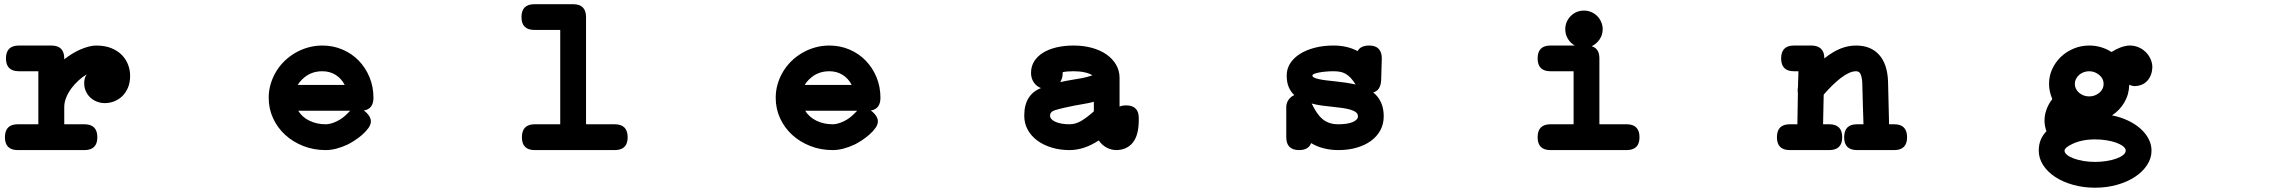

<svg xmlns="http://www.w3.org/2000/svg" viewBox="-20 -667 10877 912"><path d="M69.8 -328.6Q8.3 -328.6 8.3 -389.6Q8.3 -450.7 69.8 -450.7H223.6Q285.2 -450.7 285.2 -389.6V-385.3Q304.2 -400.4 324.5 -412.6Q344.7 -424.8 364.5 -433.1Q384.3 -441.4 402.6 -446Q420.9 -450.7 436 -450.7Q478.5 -450.7 509 -438.2Q539.6 -425.8 559.3 -405.3Q579.1 -384.8 588.6 -359.1Q598.1 -333.5 598.1 -307.1Q598.1 -275.4 588.1 -251.2Q578.1 -227.1 561.3 -210.7Q544.4 -194.3 522.7 -185.8Q501 -177.2 477.5 -177.2Q459 -177.2 441.4 -183.8Q423.8 -190.4 410.2 -202.6Q396.5 -214.8 388.2 -232.7Q379.9 -250.5 379.9 -272.5Q379.9 -296.4 391.6 -313.5Q373 -302.7 354 -285.6Q335 -268.6 319.6 -248Q304.2 -227.5 294.7 -204.3Q285.2 -181.2 285.2 -158.7V-76.7H380.9Q442.4 -76.7 442.4 -15.1Q442.4 45.9 380.9 45.9H64.5Q3.4 45.9 3.4 -15.1Q3.4 -76.7 64.5 -76.7H162.1V-328.6Z M1633.8 -131.3Q1638.2 -136.7 1643.6 -141.1H1396.5Q1415 -110.4 1450 -93.5Q1484.9 -76.7 1526.9 -76.7Q1550.3 -76.7 1579.8 -90.8Q1609.4 -105 1634.3 -131.8ZM1753.9 -202.6Q1753.9 -149.4 1708 -142.1Q1721.7 -132.8 1731.7 -118.7Q1741.7 -104.5 1741.7 -90.8Q1741.7 -74.7 1729.5 -58.1Q1717.3 -41.5 1700.2 -26.6Q1683.1 -11.7 1664.1 0.5Q1645 12.7 1631.3 19.5Q1574.7 45.9 1526.9 45.9Q1470.2 45.9 1420.9 26.6Q1371.6 7.3 1335 -26.1Q1298.3 -59.6 1277.3 -105Q1256.3 -150.4 1256.3 -202.6Q1256.3 -236.3 1265.6 -267.8Q1274.9 -299.3 1291.5 -326.9Q1308.1 -354.5 1331.5 -377.2Q1355 -399.9 1383.3 -416.3Q1411.6 -432.6 1444.1 -441.7Q1476.6 -450.7 1511.2 -450.7Q1562.5 -450.7 1606.9 -431.6Q1651.4 -412.6 1683.8 -379.2Q1716.3 -345.7 1735.1 -300.5Q1753.9 -255.4 1753.9 -202.6ZM1416.5 -291.5Q1409.7 -284.7 1404.3 -278.1Q1398.9 -271.5 1394.5 -263.7H1617.2Q1601.6 -294.4 1574 -311.5Q1546.4 -328.6 1511.2 -328.6Q1454.6 -328.6 1416.5 -291Z M2518.1 -524.9Q2457 -524.9 2457 -585.9Q2457 -647 2518.1 -647H2702.6Q2763.7 -647 2763.7 -585.9V-76.7H2899.9Q2961.4 -76.7 2961.4 -15.1Q2961.4 45.9 2899.9 45.9H2520Q2459 45.9 2459 -15.1Q2459 -76.7 2520 -76.7H2641.1V-524.9Z M4042 -131.3Q4046.4 -136.7 4051.8 -141.1H3804.7Q3823.2 -110.4 3858.2 -93.5Q3893.1 -76.7 3935.1 -76.7Q3958.5 -76.7 3988 -90.8Q4017.6 -105 4042.5 -131.8ZM4162.1 -202.6Q4162.1 -149.4 4116.2 -142.1Q4129.9 -132.8 4139.9 -118.7Q4149.9 -104.5 4149.9 -90.8Q4149.9 -74.7 4137.7 -58.1Q4125.5 -41.5 4108.4 -26.6Q4091.3 -11.7 4072.3 0.5Q4053.2 12.7 4039.6 19.5Q3982.9 45.9 3935.1 45.9Q3878.4 45.9 3829.1 26.6Q3779.8 7.3 3743.2 -26.1Q3706.5 -59.6 3685.5 -105Q3664.6 -150.4 3664.6 -202.6Q3664.6 -236.3 3673.8 -267.8Q3683.1 -299.3 3699.7 -326.9Q3716.3 -354.5 3739.7 -377.2Q3763.2 -399.9 3791.5 -416.3Q3819.8 -432.6 3852.3 -441.7Q3884.8 -450.7 3919.4 -450.7Q3970.7 -450.7 4015.1 -431.6Q4059.6 -412.6 4092 -379.2Q4124.5 -345.7 4143.3 -300.5Q4162.1 -255.4 4162.1 -202.6ZM3824.7 -291.5Q3817.9 -284.7 3812.5 -278.1Q3807.1 -271.5 3802.7 -263.7H4025.4Q4009.8 -294.4 3982.2 -311.5Q3954.6 -328.6 3919.4 -328.6Q3862.8 -328.6 3824.7 -291Z M4924.8 -248.5Q4903.3 -256.8 4890.4 -275.9Q4877.4 -294.9 4877.4 -320.8Q4877.4 -351.6 4892.3 -375.5Q4907.2 -399.4 4934.1 -416.3Q4960.9 -433.1 4998 -441.9Q5035.2 -450.7 5080.1 -450.7Q5127.4 -450.7 5167.5 -439.5Q5207.5 -428.2 5236.3 -408Q5265.1 -387.7 5281.5 -359.4Q5297.9 -331.1 5297.9 -297.4V-160.6Q5311 -166.5 5329.6 -166.5Q5357.9 -166.5 5373.5 -151.9Q5389.2 -137.2 5389.2 -106.4V-98.1Q5389.2 -24.9 5361.3 9.8Q5333.5 44.4 5284.2 45.9Q5258.3 45.9 5235.8 33.7Q5213.4 21.5 5199.2 0Q5129.4 45.9 5060.5 45.9Q5014.6 45.9 4975.3 33.9Q4936 22 4907 0.5Q4877.9 -21 4861.6 -51Q4845.2 -81.1 4845.2 -117.7Q4845.2 -217.3 4924.3 -248.5ZM5175.8 -183.6Q5158.2 -178.7 5139.9 -175.5Q5121.6 -172.4 5103 -168.9H5104Q5100.1 -168 5096.4 -167.7Q5092.8 -167.5 5088.9 -166.5Q5061 -161.1 5036.6 -155.5Q5012.2 -149.9 4991.2 -143.6Q4967.8 -136.2 4967.8 -117.7Q4967.8 -108.4 4974.9 -100.8Q4981.9 -93.3 4994.4 -87.9Q5006.8 -82.5 5023.7 -79.6Q5040.5 -76.7 5060.5 -76.7Q5089.8 -76.7 5117.7 -93.8Q5145.5 -110.8 5175.8 -138.2ZM5080.1 -328.6Q5048.3 -328.6 5027.8 -324.2V-319.8Q5027.8 -295.4 5016.1 -276.9Q5041.5 -282.7 5067.9 -287.1Q5094.2 -291 5120.4 -296.1Q5146.5 -301.3 5168.5 -309.1Q5157.2 -317.9 5133.1 -323.2Q5108.9 -328.6 5080.1 -328.6Z M6320.3 -280.8Q6344.2 -278.3 6369.6 -274.7Q6395 -271 6419.4 -265.6Q6407.2 -284.7 6395.8 -296.9Q6384.3 -309.1 6372.1 -316.2Q6359.9 -323.2 6345.7 -325.9Q6331.5 -328.6 6314 -328.6Q6294.9 -328.6 6276.9 -326.9Q6258.8 -325.2 6244.9 -322.5Q6231 -319.8 6222.4 -316.2Q6213.9 -312.5 6213.9 -308.6Q6213.9 -302.2 6222.7 -298.1Q6231.4 -293.9 6246.3 -290.8Q6261.2 -287.6 6280.5 -285.2Q6299.8 -282.7 6320.3 -280.8ZM6309.6 -159.7Q6284.7 -162.1 6259.5 -165.5Q6234.4 -168.9 6210.4 -175.3Q6221.7 -152.3 6233.4 -134.3Q6245.1 -116.2 6259.8 -103.3Q6274.4 -90.3 6293.2 -83.5Q6312 -76.7 6337.4 -76.7Q6356.9 -76.7 6374 -79.1Q6391.1 -81.5 6403.6 -86.4Q6416 -91.3 6423.1 -98.4Q6430.2 -105.5 6430.2 -114.7Q6430.2 -126.5 6420.2 -134Q6410.2 -141.6 6393.3 -146.5Q6376.5 -151.4 6354.7 -154.3Q6333 -157.2 6309.6 -159.7ZM6314 -450.7Q6347.7 -450.7 6375.7 -444.1Q6403.8 -437.5 6428.7 -424.3Q6442.4 -450.7 6483.9 -450.7Q6513.7 -450.7 6528.6 -435.1Q6543.5 -419.4 6543.5 -391.1V-388.2L6540.5 -283.7Q6537.1 -237.3 6502.9 -228Q6552.7 -187.5 6552.7 -114.7Q6552.7 -78.1 6536.9 -48.6Q6521 -19 6492.4 2Q6463.9 22.9 6424.3 34.4Q6384.8 45.9 6337.4 45.9Q6301.8 45.9 6268.8 37.8Q6235.8 29.8 6208 12.7Q6195.3 45.9 6150.9 45.9Q6089.8 45.9 6089.8 -15.1V-158.7Q6089.8 -177.2 6100.3 -192.6Q6110.8 -208 6127.9 -215.3Q6110.8 -231 6101.3 -253.7Q6091.8 -276.4 6091.8 -308.6Q6091.8 -339.8 6108.4 -366Q6125 -392.1 6154.8 -410.9Q6184.6 -429.7 6225.1 -440.2Q6265.6 -450.7 6314 -450.7Z M7706.5 -76.7Q7767.6 -76.7 7767.6 -15.1Q7767.6 45.9 7706.5 45.9H7344.7Q7283.7 45.9 7283.7 -15.1Q7283.7 -76.7 7344.7 -76.7H7454.6V-328.6H7344.7Q7283.7 -328.6 7283.7 -389.6Q7283.7 -450.7 7344.7 -450.7H7460.4Q7439.9 -461.9 7427.5 -482.7Q7415 -503.4 7415 -528.3Q7415 -564 7440.9 -590.8Q7466.8 -616.7 7503.9 -616.7Q7522.9 -616.7 7539.3 -609.4Q7555.7 -602.1 7567.4 -590.1Q7579.1 -578.1 7585.9 -562Q7592.8 -545.9 7592.8 -528.3Q7592.8 -501.5 7578.1 -480Q7563.5 -458.5 7540.5 -447.3Q7577.1 -437 7577.1 -389.6V-76.7Z M8501 -328.6Q8440.4 -328.6 8440.4 -389.6Q8440.4 -450.7 8501 -450.7H8584Q8613.8 -450.7 8629.9 -435.3Q8646 -419.9 8645.5 -389.6Q8685.5 -421.4 8721.9 -436Q8758.3 -450.7 8796.4 -450.7Q8866.2 -450.7 8905.8 -406.7Q8945.3 -362.8 8948.2 -279.8L8953.1 -76.7H8977.5Q9038.6 -76.7 9038.6 -15.1Q9038.6 45.9 8977.5 45.9H8800.8Q8739.7 45.9 8739.7 -15.1Q8739.7 -76.7 8800.8 -76.7H8831.5Q8830.1 -127 8828.4 -176.3Q8826.7 -225.6 8825.7 -275.9Q8823.7 -302.7 8817.4 -315.7Q8811 -328.6 8796.4 -328.6Q8780.3 -328.6 8762.2 -320.3Q8744.1 -312 8724.6 -297.1Q8705.1 -282.2 8684.3 -262Q8663.6 -241.7 8642.6 -217.8Q8642.1 -197.8 8641.8 -181.2Q8641.6 -164.6 8641.1 -148.4Q8640.6 -132.3 8640.4 -115Q8640.1 -97.7 8639.6 -76.7H8668.9Q8730.5 -76.7 8730.5 -15.1Q8730.5 45.9 8668.9 45.9H8481.4Q8420.4 45.9 8420.4 -15.1Q8420.4 -76.7 8481.4 -76.7H8517.6Q8518.6 -114.3 8518.8 -151.1Q8519 -188 8520 -226.1Q8519 -229 8519 -231.7Q8519 -234.4 8519 -237.3V-239.3Q8519 -247.1 8520.5 -254.4Q8520.5 -266.6 8520.8 -274.9Q8521 -283.2 8521.5 -290.8Q8522 -298.3 8522.2 -306.9Q8522.5 -315.4 8522.5 -328.6Z M9903.8 -450.7Q9933.1 -450.7 9959.5 -442.9Q9985.8 -435.1 10009.8 -419.9Q10029.8 -433.1 10051.8 -441.4Q10073.7 -449.7 10094.2 -450.7H10097.2Q10118.2 -450.7 10137 -442.9Q10155.8 -435.1 10170.2 -421.6Q10184.6 -408.2 10193.4 -390.4Q10202.1 -372.6 10203.6 -352.5Q10203.6 -331.1 10197.8 -314.2Q10191.9 -297.4 10181.4 -285.2Q10170.9 -272.9 10156.2 -266.1Q10141.6 -259.3 10124.5 -258.3H10114.7Q10104 -259.8 10093.8 -264.2Q10092.8 -218.3 10070.8 -180.7Q10048.8 -143.1 10012.2 -119.1Q10052.7 -110.8 10087.2 -94.7Q10121.6 -78.6 10146.5 -56.6Q10171.4 -34.7 10185.5 -7.8Q10199.7 19 10199.7 48.3Q10199.7 85 10178.5 117.2Q10157.2 149.4 10120.8 173.3Q10084.5 197.3 10035.6 210.9Q9986.8 224.6 9931.6 224.6Q9876 224.6 9827.1 210.9Q9778.3 197.3 9741.9 173.3Q9705.6 149.4 9684.8 117.2Q9664.1 85 9664.1 48.3Q9664.1 22 9672.4 -0.2Q9680.7 -22.5 9700.7 -43.9Q9696.3 -55.2 9693.8 -68.4Q9691.4 -81.5 9691.4 -94.2Q9691.4 -121.1 9701.2 -147.7Q9710.9 -174.3 9728.5 -196.3Q9721.2 -213.4 9717 -231.7Q9712.9 -250 9712.9 -268.6Q9712.9 -305.7 9728 -338.9Q9743.2 -372.1 9769.3 -397Q9795.4 -421.9 9830.1 -436.3Q9864.7 -450.7 9903.8 -450.7ZM9814.9 21Q9786.6 36.1 9786.6 48.3Q9786.6 59.1 9798.6 68.8Q9810.5 78.6 9830.6 85.9Q9850.6 93.3 9876.7 97.7Q9902.8 102.1 9931.6 102.1Q9959.5 102.1 9985.8 97.9Q10012.2 93.8 10032.5 86.4Q10052.7 79.1 10064.9 69.3Q10077.1 59.6 10077.1 48.3Q10077.1 37.6 10064.7 27.8Q10052.2 18.1 10032 10.7Q10011.7 3.4 9985.6 -0.7Q9959.5 -4.9 9931.6 -4.9Q9863.3 -4.9 9816.4 20.5ZM9954.1 -308.6Q9931.6 -328.6 9903.8 -328.6Q9889.6 -328.6 9877.4 -324Q9865.2 -319.3 9855.7 -311Q9846.2 -302.7 9840.8 -291.7Q9835.4 -280.8 9835.4 -268.6Q9835.4 -256.3 9840.8 -245.4Q9846.2 -234.4 9855.7 -226.3Q9865.2 -218.3 9877.4 -213.6Q9889.6 -209 9903.8 -209Q9917.5 -209 9929.9 -213.6Q9942.4 -218.3 9951.9 -226.3Q9961.4 -234.4 9966.8 -245.1Q9972.2 -255.9 9972.2 -268.6Q9972.2 -292 9953.6 -309.1Z"/></svg>

Font: Erica Type
Style: Bold Italic
Weight: 700
Monospace: yes
Designer: Peter Wiegel
Foundry: Peter Wiegel
Version: Version 1.000 2010 initial release